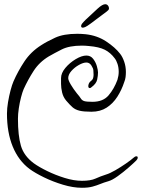

<svg xmlns="http://www.w3.org/2000/svg" viewBox="-20 -818 672 909"><path d="M625 -58Q613 -46 588.5 -24.5Q564 -3 537.5 16Q511 35 493 40Q472 46 455 53Q438 60 418 65.5Q398 71 368 71Q326 71 278 56.5Q230 42 188 21.5Q146 1 120 -18Q68 -57 40.5 -123.5Q13 -190 13 -280Q13 -305 18 -334.5Q23 -364 30 -390.5Q37 -417 44 -433Q65 -481 95.5 -527Q126 -573 175 -604Q201 -621 241 -639.5Q281 -658 346 -658Q355 -658 365 -657.5Q375 -657 385 -656Q440 -650 482.5 -622Q525 -594 549 -563Q560 -549 568 -526Q576 -503 576 -477Q576 -465 574.5 -453Q573 -441 568 -429Q556 -392 535.5 -360Q515 -328 485 -308.5Q455 -289 413 -289Q376 -289 356 -294Q336 -299 323 -310.5Q310 -322 293 -342Q279 -359 274 -380.5Q269 -402 269 -421Q269 -440 269 -448Q269 -472 289.5 -496.5Q310 -521 338.5 -538Q367 -555 389 -555Q409 -555 421 -539.5Q433 -524 438.5 -505Q444 -486 444 -475Q444 -460 440 -441Q436 -422 413 -405Q409 -401 405 -401Q398 -401 398 -411Q398 -416 401 -423Q404 -430 411 -435Q419 -441 421 -449Q423 -457 423 -464Q423 -470 422.5 -475.5Q422 -481 422 -485Q422 -493 413 -507.5Q404 -522 389 -522Q374 -522 353.5 -510.5Q333 -499 318 -482Q303 -465 303 -448Q303 -438 315.5 -417Q328 -396 344 -376Q357 -361 362.5 -352Q368 -343 378.5 -339.5Q389 -336 418 -336Q468 -336 494 -366.5Q520 -397 536 -440Q542 -460 542 -478Q542 -498 536.5 -515Q531 -532 523 -542Q503 -569 476 -582.5Q449 -596 402 -600Q393 -601 384.5 -601.5Q376 -602 368 -602Q308 -602 272.5 -584Q237 -566 211 -551Q166 -524 139 -482Q112 -440 92 -396Q86 -382 79.5 -357Q73 -332 69 -305Q65 -278 65 -256Q65 -176 79 -128Q93 -80 140 -45Q165 -27 204 -8Q243 11 286.5 24.5Q330 38 368 38Q409 38 432 27.5Q455 17 483 8Q500 3 526 -12Q552 -27 576.5 -44Q601 -61 612 -71Q619 -78 626 -78Q632 -78 632 -72Q632 -65 625 -58ZM364 -695Q364 -700 368.5 -706Q373 -712 386 -725Q420 -757 442.5 -777.5Q465 -798 478 -798Q486 -798 491 -792Q496 -786 496 -779Q496 -774 493.5 -771Q491 -768 486 -764Q473 -754 450.5 -737.5Q428 -721 410 -707Q391 -693 383.5 -690Q376 -687 372 -687Q364 -687 364 -695Z"/></svg>

Font: Ingrid Darling
Style: Regular
Weight: 400
Designer: Robert E. Leuschke
Foundry: Robert E. Leuschke
Version: Version 1.010; ttfautohint (v1.8.3)